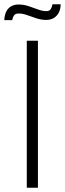

<svg xmlns="http://www.w3.org/2000/svg" viewBox="-38 -876 303 896"><path d="M87 0V-686H139V0ZM-18 -782Q-17 -804 -9.5 -820.5Q-2 -837 13 -846Q28 -855 49 -855Q72 -855 95 -847.5Q118 -840 139 -832Q160 -824 178 -824Q193 -824 199 -834Q205 -844 207 -856H245Q245 -834 236.5 -817.5Q228 -801 213 -792Q198 -783 177 -783Q155 -783 132 -790.5Q109 -798 88.5 -805.5Q68 -813 49 -813Q33 -813 27 -803.5Q21 -794 19 -782Z"/></svg>

Font: Archivo SemiCondensed Thin
Style: Regular
Weight: 250
Width: 4
Designer: Hector Gatti
Foundry: Omnibus-Type
Version: Version 2.001